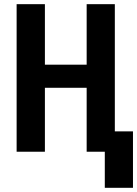

<svg xmlns="http://www.w3.org/2000/svg" viewBox="-20 -731 661 925"><path d="M533.2 0H397.5V-308.1H196.3V0H60.1V-710.9H196.3V-419.4H397.5V-710.9H533.2ZM620.6 173.8H484.9V-98.1H620.6Z"/></svg>

Font: Roboto Mono
Style: Bold
Weight: 700
Designer: Google
Version: Version 2.000985; 2015; ttfautohint (v1.3)